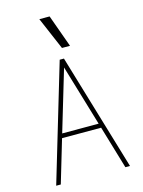

<svg xmlns="http://www.w3.org/2000/svg" viewBox="-152 -1151 923 1237"><g transform="rotate(-15 310.0 -532.0)"><path d="M383.3 -847.7H329.6L236.8 -1064.5H305.2ZM295.9 -778.3H324.2L556.2 0H525.4L440.4 -286.1H179.7L94.7 0H64ZM310.1 -722.7 188.5 -315.4H431.6Z"/></g></svg>

Font: Cherry
Style: Light
Weight: 300
Designer: Amin Abedi
Version: Version 1.00 ; ttfautohint (v1.6)